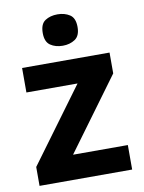

<svg xmlns="http://www.w3.org/2000/svg" viewBox="-85 -820 659 880"><g transform="rotate(-10 244.0 -380.0)"><path d="M458 0H27V-88L280 -432H42V-546H449V-449L203 -114H458ZM244 -760Q277 -760 301 -744.5Q325 -729 325 -687Q325 -646 301 -630Q277 -614 244 -614Q210 -614 186.5 -630Q163 -646 163 -687Q163 -729 186.5 -744.5Q210 -760 244 -760Z"/></g></svg>

Font: Noto Sans Sundanese
Style: Regular
Weight: 400
Designer: Monotype Design Team (Regular), Sérgio L. Martins (other weights)
Foundry: Monotype Imaging Inc.
Version: Version 2.003